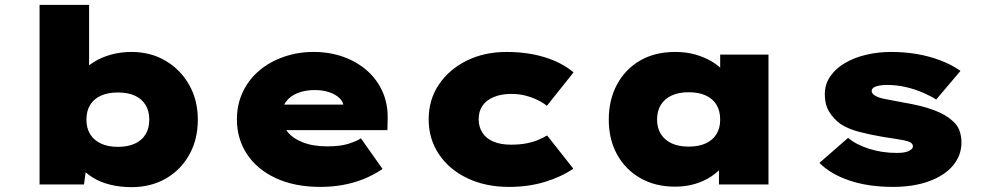

<svg xmlns="http://www.w3.org/2000/svg" viewBox="-20 -760 4042 791"><path d="M522 11Q475 11 434.5 1Q394 -9 364 -27.5Q334 -46 314.5 -68.5Q295 -91 290 -115L342 -118L326 0H143V-740H347V-404L291 -412Q297 -438 317 -462Q337 -486 367.5 -505Q398 -524 437.5 -535Q477 -546 522 -546Q600 -546 661.5 -510Q723 -474 759 -411Q795 -348 795 -267Q795 -185 759.5 -122Q724 -59 662.5 -24Q601 11 522 11ZM466 -155Q507 -155 536 -168.5Q565 -182 580 -207Q595 -232 595 -267Q595 -303 579.5 -328Q564 -353 535.5 -366Q507 -379 466 -379Q425 -379 396 -366Q367 -353 351.5 -328Q336 -303 336 -267Q336 -232 351.5 -207Q367 -182 396 -168.5Q425 -155 466 -155Z M1300 10Q1194 10 1116.5 -26Q1039 -62 997.5 -125Q956 -188 956 -268Q956 -330 980.5 -381.5Q1005 -433 1048.5 -469.5Q1092 -506 1149.5 -526Q1207 -546 1272 -546Q1339 -546 1395.5 -525.5Q1452 -505 1493.5 -468Q1535 -431 1557 -380Q1579 -329 1577 -268L1576 -224H1079L1056 -329H1415L1396 -301V-319Q1395 -340 1379 -355.5Q1363 -371 1336.5 -380Q1310 -389 1276 -389Q1238 -389 1207 -377Q1176 -365 1158.5 -341.5Q1141 -318 1141 -284Q1141 -248 1162.5 -219.5Q1184 -191 1226.5 -174Q1269 -157 1328 -157Q1382 -157 1415 -167.5Q1448 -178 1467 -190L1556 -64Q1516 -37 1474.5 -21Q1433 -5 1389.5 2.5Q1346 10 1300 10Z M2077 10Q1980 10 1905 -26Q1830 -62 1788 -125Q1746 -188 1746 -268Q1746 -349 1788 -411.5Q1830 -474 1902.5 -510Q1975 -546 2067 -546Q2151 -546 2221.5 -525Q2292 -504 2343 -462L2233 -324Q2216 -338 2192.5 -349Q2169 -360 2143.5 -366.5Q2118 -373 2086 -373Q2044 -373 2013.5 -360Q1983 -347 1967.5 -324Q1952 -301 1952 -269Q1952 -238 1967 -214Q1982 -190 2012 -177Q2042 -164 2085 -164Q2122 -164 2149.5 -169.5Q2177 -175 2198 -184Q2219 -193 2234 -202L2342 -65Q2292 -31 2224.5 -10.5Q2157 10 2077 10Z M2761 9Q2679 9 2617.5 -26.5Q2556 -62 2522 -124Q2488 -186 2488 -267Q2488 -349 2522 -412Q2556 -475 2617 -510.5Q2678 -546 2762 -546Q2808 -546 2846 -535Q2884 -524 2913.5 -506Q2943 -488 2963.5 -465.5Q2984 -443 2992 -422L2947 -417V-535H3146V0H2942V-142L2985 -130Q2979 -103 2959.5 -78Q2940 -53 2911 -33.5Q2882 -14 2844 -2.5Q2806 9 2761 9ZM2817 -156Q2859 -156 2888 -169.5Q2917 -183 2932 -208Q2947 -233 2947 -267Q2947 -303 2932 -328Q2917 -353 2888 -366.5Q2859 -380 2817 -380Q2776 -380 2747 -366.5Q2718 -353 2702.5 -328Q2687 -303 2687 -267Q2687 -233 2702.5 -208Q2718 -183 2747 -169.5Q2776 -156 2817 -156Z M3659 10Q3557 10 3479 -16.5Q3401 -43 3356 -89L3474 -192Q3507 -164 3560.5 -147Q3614 -130 3674 -130Q3688 -130 3700.5 -131.5Q3713 -133 3722 -137Q3731 -141 3736 -146Q3741 -151 3741 -158Q3741 -170 3723 -177Q3708 -182 3678.5 -186.5Q3649 -191 3618 -196Q3560 -206 3517 -217.5Q3474 -229 3443 -249Q3413 -271 3395.5 -300.5Q3378 -330 3378 -371Q3378 -413 3400.5 -445.5Q3423 -478 3461.5 -500.5Q3500 -523 3549 -534.5Q3598 -546 3651 -546Q3706 -546 3756.5 -537.5Q3807 -529 3853.5 -511.5Q3900 -494 3937 -468L3837 -350Q3815 -364 3783 -378Q3751 -392 3713 -401Q3675 -410 3635 -410Q3620 -410 3609 -408.5Q3598 -407 3589 -404Q3580 -401 3575.5 -396Q3571 -391 3571 -385Q3571 -380 3575 -374.5Q3579 -369 3587 -365Q3600 -357 3629 -351.5Q3658 -346 3700 -338Q3778 -325 3827 -306.5Q3876 -288 3902 -264Q3924 -246 3932.5 -223Q3941 -200 3941 -173Q3941 -120 3906.5 -78.5Q3872 -37 3808 -13.5Q3744 10 3659 10Z"/></svg>

Font: Lexend Giga Black
Style: Regular
Weight: 900
Designer: Bonnie Shaver-Troup, Thomas Jockin
Foundry: Lexend
Version: Version 1.007